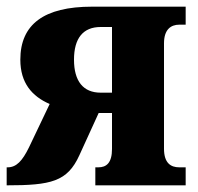

<svg xmlns="http://www.w3.org/2000/svg" viewBox="-20 -556 595 576"><path d="M0 0C133 0 182 -11 218 -90L276 -217H316V-109C316 -67 299 -54 275 -54H266V0H537V-54H518C492 -54 472 -67 472 -110V-426C472 -467 492 -482 518 -482H537V-536H256C112 -536 41 -483 41 -377C41 -307 76 -267 129 -244L67 -114C47 -73 29 -54 3 -54H0ZM282 -278C230 -278 202 -312 202 -377C202 -441 229 -475 282 -475H316V-278Z"/></svg>

Font: Noto Serif Condensed ExtraBold
Style: Regular
Weight: 800
Width: 3
Designer: Monotype Design Team
Foundry: Monotype Imaging Inc.
Version: Version 2.013